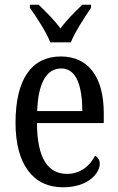

<svg xmlns="http://www.w3.org/2000/svg" viewBox="-20 -786 502 816"><path d="M194 -606H281C299 -651 341 -715 367 -753V-766H330C299 -736 263 -701 237 -665C211 -701 175 -736 144 -766H107V-753C134 -715 176 -651 194 -606ZM248 10C355 10 404 -50 404 -90C404 -108 394 -119 384 -124C363 -83 324 -47 265 -47C183 -47 138 -114 137 -263H421V-305C421 -463 352 -546 239 -546C116 -546 46 -452 46 -264C46 -90 119 10 248 10ZM330 -314H138C142 -430 176 -495 240 -495C305 -495 329 -422 330 -314Z"/></svg>

Font: Noto Serif Sinhala Condensed
Style: Regular
Weight: 400
Width: 3
Designer: Jelle Bosma - Monotype Design Team
Foundry: Monotype Imaging Inc.
Version: Version 2.007